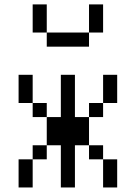

<svg xmlns="http://www.w3.org/2000/svg" viewBox="-20 -832 540 852"><path d="M62.5 -125Q62.5 -125 62.5 0H125Q125 0 125 -125ZM250 -187.5V0H312.5V-187.5H375V-125H437.5Q437.5 -125 437.5 0H500Q500 0 500 -125H437.5V-187.5H375Q375 -187.5 375 -312.5H312.5V-500H250V-312.5H187.5Q187.5 -312.5 187.5 -187.5H125V-125H187.5V-187.5ZM187.5 -312.5V-375H125V-312.5ZM375 -312.5H437.5V-375H375ZM125 -375Q125 -375 125 -500H62.5Q62.5 -500 62.5 -375ZM437.5 -375H500Q500 -375 500 -500H437.5Q437.5 -500 437.5 -375ZM187.5 -687.5V-625H375V-687.5ZM187.5 -687.5Q187.5 -687.5 187.5 -812.5H125Q125 -812.5 125 -687.5ZM375 -687.5H437.5Q437.5 -687.5 437.5 -812.5H375Q375 -812.5 375 -687.5Z"/></svg>

Font: CalcUnifontExMono
Style: Regular
Weight: 500
Version: Version 15.0.06